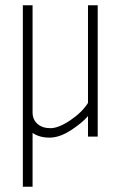

<svg xmlns="http://www.w3.org/2000/svg" viewBox="-20 -520 447 731"><path d="M104 191H67V-500H104V-92Q104 -65 122.5 -48.5Q141 -32 172 -32Q203 -32 247.5 -62Q292 -92 315 -128V-500H352V0H315V-78Q294 -53 250.5 -24.5Q207 4 168.5 4Q130 4 104 -14Z"/></svg>

Font: Bubbler One
Style: Regular
Weight: 400
Designer: Brenda Gallo (gbrenda1987@gmail.com)
Foundry: Brenda Gallo
Version: Version 1.003